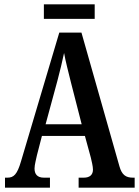

<svg xmlns="http://www.w3.org/2000/svg" viewBox="-20 -864 640 884"><path d="M182 -777H416V-844H182ZM3 0H210V-46H182C151 -46 139 -63 139 -88C139 -106 147 -133 150 -149L173 -238H371L398 -139C402 -122 408 -98 408 -83C408 -59 393 -46 366 -46H342V0H600V-46H592C559 -46 541 -59 530 -98L355 -714H253L77 -122C59 -60 43 -46 14 -46H3ZM190 -292 244 -491C256 -536 267 -582 275 -620C282 -581 294 -536 307 -483L356 -292Z"/></svg>

Font: Noto Serif Hebrew ExtraCondensed SemiBold
Style: Regular
Weight: 600
Width: 2
Designer: Monotype Design Team
Foundry: Monotype Imaging Inc.
Version: Version 2.004